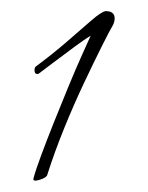

<svg xmlns="http://www.w3.org/2000/svg" viewBox="-20 -577 266 345"><path d="M40 -256Q44 -271 54 -298Q64 -325 77 -357.5Q90 -390 103 -421.5Q116 -453 127 -477.5Q138 -502 143 -513Q133 -507 114 -493Q95 -479 76.5 -465Q58 -451 50 -445Q49 -444 47 -444Q42 -444 42 -451Q42 -456 45 -458Q72 -478 96 -498.5Q120 -519 145 -541Q153 -548 160 -552.5Q167 -557 170 -557Q186 -557 186 -544Q186 -538 183 -532Q177 -522 163 -494Q149 -466 131 -428Q113 -390 95.5 -347Q78 -304 65 -263Q64 -258 51.5 -254Q39 -250 40 -256Z"/></svg>

Font: Waterfall
Style: Regular
Weight: 400
Designer: Robert E. Leuschke
Foundry: Robert E. Leuschke
Version: Version 1.010; ttfautohint (v1.8.3)